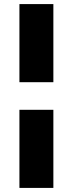

<svg xmlns="http://www.w3.org/2000/svg" viewBox="-20 -758 356 939"><path d="M75 161V-221H241V161ZM75 -356V-738H241V-356Z"/></svg>

Font: REM Black
Style: Regular
Weight: 900
Designer: Octavio Pardo
Foundry: Ashler Design
Version: Version 1.005;gftools[0.9.28]